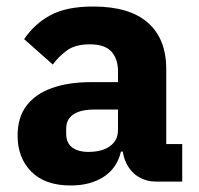

<svg xmlns="http://www.w3.org/2000/svg" viewBox="-20 -557 609 589"><path d="M539 0H457Q430 0 406.5 -13.5Q383 -27 369 -53.5Q355 -80 355 -117V-130L387 -92H351Q339 -41 298 -14.5Q257 12 197 12Q118 12 76 -30.5Q34 -73 34 -141Q34 -197 61.5 -233Q89 -269 139.5 -287Q190 -305 259 -305H342V-338Q342 -376 322 -398.5Q302 -421 255 -421Q211 -421 185 -402Q159 -383 142 -359L54 -437Q86 -484 135 -510.5Q184 -537 266 -537Q377 -537 433.5 -487.5Q490 -438 490 -345V-115H539ZM342 -221H270Q227 -221 205 -206Q183 -191 183 -162V-147Q183 -119 201 -105Q219 -91 252 -91Q277 -91 297 -98Q317 -105 329.5 -120Q342 -135 342 -159Z"/></svg>

Font: IBM Plex Sans
Style: Regular
Weight: 400
Designer: Mike Abbink, Paul van der Laan, Pieter van Rosmalen
Foundry: Bold Monday
Version: Version 3.201